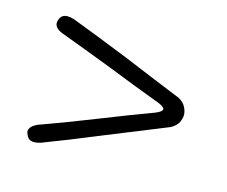

<svg xmlns="http://www.w3.org/2000/svg" viewBox="-58 -476 557 472"><g transform="rotate(15 220.0 -240.0)"><path d="M400.4 -240.2Q400.4 -230.5 395.5 -220.7Q390.6 -210.9 377 -203.1Q316.4 -178.7 227.5 -142.6Q137.7 -105.5 78.1 -83Q68.4 -80.1 61.5 -80.1Q46.9 -80.1 42 -92.8Q39.1 -97.7 39.1 -102.5Q40 -114.3 57.6 -123Q118.2 -144.5 194.3 -174.8Q270.5 -205.1 331.1 -227.5Q347.7 -234.4 347.7 -240.2Q347.7 -246.1 331.1 -252.9Q270.5 -275.4 194.3 -305.7Q118.2 -335 57.6 -357.4Q33.2 -368.2 42 -387.7Q46.9 -400.4 61.5 -400.4Q69.3 -400.4 78.1 -397.5Q137.7 -375 227.5 -338.9Q316.4 -301.8 377 -277.3Q390.6 -269.5 395.5 -258.8Q400.4 -249 400.4 -240.2Z"/></g></svg>

Font: Demofont
Style: Regular
Weight: 400
Version: Version 1.0